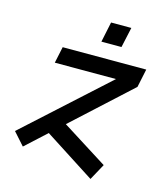

<svg xmlns="http://www.w3.org/2000/svg" viewBox="-116 -803 831 961"><g transform="rotate(15 300.0 -322.5)"><path d="M74 0 16 -65 437 -447H120L138 -532H571L551 -437L253 -164L489 -15L443 69L182 -99ZM318 -609 340 -714H445L422 -609Z"/></g></svg>

Font: Geist Mono Medium
Style: Italic
Weight: 500
Italic angle: -12°
Monospace: yes
Designer: Basement.studio, Andrés Briganti, Mateo Zaragoza
Foundry: Basement.studio, Vercel, Andrés Briganti, Guido Ferreyra, Mateo Zaragoza
Version: Version 1.500; ttfautohint (v1.8.4.7-5d5b)